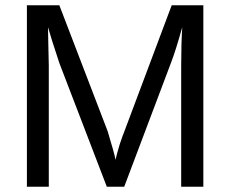

<svg xmlns="http://www.w3.org/2000/svg" viewBox="-20 -708 873 728"><path d="M751 0H667V-459Q667 -542 671 -605Q646 -515 628 -469L451 0H385L205 -469L178 -552L162 -605L163 -551L165 -459V0H82V-688H205L388 -211Q414 -126 418 -102Q423 -125 434 -161Q446 -197 452 -211L631 -688H751Z"/></svg>

Font: Libra Sans
Style: Regular
Weight: 400
Foundry: Context Ltd
Version: Version 1.002